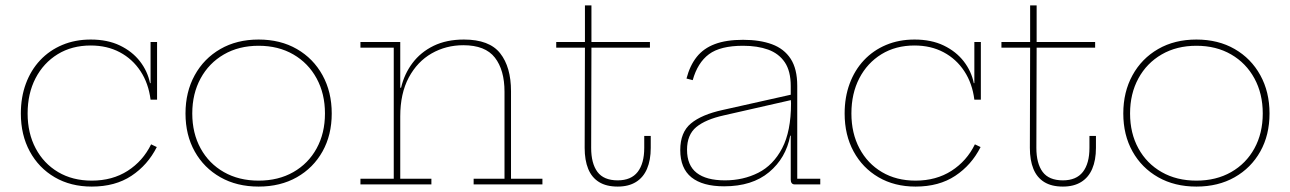

<svg xmlns="http://www.w3.org/2000/svg" viewBox="-20 -681 4764 709"><path d="M319 8Q241 8 182 -26.5Q123 -61 90 -121.8Q57 -182.5 57 -262Q57 -322 75.5 -372Q94 -422 128.2 -458.5Q162.5 -495 210 -515Q257.5 -535 315 -535Q377 -535 422.8 -513Q468.5 -491 496.8 -454.5Q525 -418 534 -374H542L536 -313Q528.5 -373 499 -418Q469.5 -463 422.5 -488Q375.5 -513 315 -513Q245.5 -513 193 -480.8Q140.5 -448.5 111.2 -392Q82 -335.5 82 -262Q82 -189 111.8 -133Q141.5 -77 194.8 -45.5Q248 -14 319 -14Q395 -14 451.5 -50.2Q508 -86.5 538 -148L559 -138Q525.5 -71.5 465.5 -31.8Q405.5 8 319 8ZM536 -313V-526H560V-313Z M935 8Q854.5 8 793.8 -26.5Q733 -61 699 -121.8Q665 -182.5 665 -262Q665 -341.5 699 -403.2Q733 -465 793.8 -500Q854.5 -535 935 -535Q1015.5 -535 1076.2 -500Q1137 -465 1171 -403.2Q1205 -341.5 1205 -262Q1205 -182.5 1171 -121.8Q1137 -61 1076.2 -26.5Q1015.5 8 935 8ZM935 -14Q1008 -14 1063.2 -45.5Q1118.5 -77 1149.2 -133Q1180 -189 1180 -262Q1180 -335 1149.2 -391.5Q1118.5 -448 1063.2 -480Q1008 -512 935 -512Q862 -512 806.8 -480Q751.5 -448 720.8 -391.5Q690 -335 690 -262Q690 -189 720.8 -133Q751.5 -77 806.8 -45.5Q862 -14 935 -14Z M1458 -21H1573V0H1311V-21H1434V-505H1311V-526H1458ZM1843 -21V-342Q1843 -422.5 1807.5 -468.2Q1772 -514 1691 -514Q1627 -514 1574 -483.8Q1521 -453.5 1489.5 -394.8Q1458 -336 1458 -251L1451 -357H1461Q1473 -408 1503.2 -448.2Q1533.5 -488.5 1581.2 -511.8Q1629 -535 1693 -535Q1787 -535 1827 -484.2Q1867 -433.5 1867 -344V-21H1983V0H1729V-21Z M2163 -135Q2163 -77.5 2186.2 -46.2Q2209.5 -15 2261 -15Q2310.5 -15 2334.8 -46.2Q2359 -77.5 2359 -135V-179H2383V-135Q2383 -89.5 2369.2 -57.5Q2355.5 -25.5 2328.2 -8.8Q2301 8 2261 8Q2219 8 2192 -8.8Q2165 -25.5 2152 -57.5Q2139 -89.5 2139 -135L2140 -505H2034V-526H2140V-661H2164V-526H2380V-505H2164Z M2915 0Q2907.5 0 2903.8 -4.5Q2900 -9 2900 -17V-231L2902 -241L2901 -299L2900 -320V-363Q2900 -418.5 2878 -451Q2856 -483.5 2816.5 -497.8Q2777 -512 2724 -512Q2640 -512 2598 -480.8Q2556 -449.5 2538 -385L2515 -391Q2527.5 -439 2552.8 -470.8Q2578 -502.5 2619.8 -518.2Q2661.5 -534 2724 -534Q2786 -534 2830.8 -517.5Q2875.5 -501 2899.8 -463.8Q2924 -426.5 2924 -364V-21H3009V0ZM2654 7Q2574.5 7 2533.2 -26.2Q2492 -59.5 2492 -127Q2492 -192.5 2531.5 -225.2Q2571 -258 2649 -275L2908 -333V-313L2653 -255Q2585.5 -240 2551.2 -211.8Q2517 -183.5 2517 -128Q2517 -70.5 2552.5 -42.8Q2588 -15 2657 -15Q2724.5 -15 2780 -43Q2835.5 -71 2868.2 -133.5Q2901 -196 2901 -299L2907 -180H2898Q2882.5 -97.5 2820 -45.2Q2757.5 7 2654 7Z M3361 8Q3283 8 3224 -26.5Q3165 -61 3132 -121.8Q3099 -182.5 3099 -262Q3099 -322 3117.5 -372Q3136 -422 3170.2 -458.5Q3204.5 -495 3252 -515Q3299.5 -535 3357 -535Q3419 -535 3464.8 -513Q3510.5 -491 3538.8 -454.5Q3567 -418 3576 -374H3584L3578 -313Q3570.5 -373 3541 -418Q3511.5 -463 3464.5 -488Q3417.5 -513 3357 -513Q3287.5 -513 3235 -480.8Q3182.5 -448.5 3153.2 -392Q3124 -335.5 3124 -262Q3124 -189 3153.8 -133Q3183.5 -77 3236.8 -45.5Q3290 -14 3361 -14Q3437 -14 3493.5 -50.2Q3550 -86.5 3580 -148L3601 -138Q3567.5 -71.5 3507.5 -31.8Q3447.5 8 3361 8ZM3578 -313V-526H3602V-313Z M3807 -135Q3807 -77.5 3830.2 -46.2Q3853.5 -15 3905 -15Q3954.5 -15 3978.8 -46.2Q4003 -77.5 4003 -135V-179H4027V-135Q4027 -89.5 4013.2 -57.5Q3999.5 -25.5 3972.2 -8.8Q3945 8 3905 8Q3863 8 3836 -8.8Q3809 -25.5 3796 -57.5Q3783 -89.5 3783 -135L3784 -505H3678V-526H3784V-661H3808V-526H4024V-505H3808Z M4398 8Q4317.5 8 4256.8 -26.5Q4196 -61 4162 -121.8Q4128 -182.5 4128 -262Q4128 -341.5 4162 -403.2Q4196 -465 4256.8 -500Q4317.5 -535 4398 -535Q4478.5 -535 4539.2 -500Q4600 -465 4634 -403.2Q4668 -341.5 4668 -262Q4668 -182.5 4634 -121.8Q4600 -61 4539.2 -26.5Q4478.5 8 4398 8ZM4398 -14Q4471 -14 4526.2 -45.5Q4581.5 -77 4612.2 -133Q4643 -189 4643 -262Q4643 -335 4612.2 -391.5Q4581.5 -448 4526.2 -480Q4471 -512 4398 -512Q4325 -512 4269.8 -480Q4214.5 -448 4183.8 -391.5Q4153 -335 4153 -262Q4153 -189 4183.8 -133Q4214.5 -77 4269.8 -45.5Q4325 -14 4398 -14Z"/></svg>

Font: Hepta Slab ExtraLight
Style: Regular
Weight: 200
Designer: Michael LaGattuta
Foundry: Michael LaGattuta
Version: Version 1.100